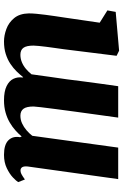

<svg xmlns="http://www.w3.org/2000/svg" viewBox="152 -758 616 960"><g transform="rotate(90 460.0 -278.0)"><path d="M226 -288Q223 -266.5 219.8 -244.2Q216.5 -222 214 -201.5Q211.5 -181 209.8 -164.5Q208 -148 208 -137.5Q208 -102.5 219 -87.2Q230 -72 254 -72Q273.5 -72 291.5 -79.5Q309.5 -87 324.5 -99.8Q339.5 -112.5 351.5 -127.5Q357.5 -171.5 363.8 -216Q370 -260.5 376.5 -304.5Q382 -347.5 387.5 -390.5Q393 -433.5 399 -476.2Q405 -519 411 -561H568Q561.5 -513.5 553.8 -458.5Q546 -403.5 538.8 -349.5Q531.5 -295.5 525.5 -249.8Q519.5 -204 516 -174Q512.5 -144 512.5 -138Q512.5 -102.5 524 -87.2Q535.5 -72 558.5 -72Q579 -72 597.2 -80.5Q615.5 -89 631.2 -102.5Q647 -116 659 -131.5L718 -561H875.5L812.5 -109Q810.5 -89.5 816 -81Q821.5 -72.5 832.5 -72.5Q841 -72.5 849.8 -76.8Q858.5 -81 877.5 -94.5L890.5 -61Q885.5 -52 867.8 -35Q850 -18 821 -4Q792 10 754 10Q703 10 681.2 -12.2Q659.5 -34.5 666 -70L662.5 -78.5Q649.5 -63 632 -47.2Q614.5 -31.5 592.2 -18.5Q570 -5.5 542.5 2.2Q515 10 481.5 10Q437 10 410.5 -3Q384 -16 374 -37.2Q364 -58.5 367.5 -83L366 -86Q353.5 -70 337.2 -53.2Q321 -36.5 299.2 -22Q277.5 -7.5 250 1.2Q222.5 10 187 10Q157.5 10 125.2 -1.8Q93 -13.5 70.5 -40.8Q48 -68 47 -114Q47 -131.5 49 -152.8Q51 -174 54 -197Q57 -220 60.5 -244Q64 -268 67.5 -290.5L93.5 -468.5L32 -507L39.5 -548.5L233.5 -565.5L259 -553Z"/></g></svg>

Font: Merriweather 24pt Black
Style: Italic
Weight: 900
Italic angle: -7.8°
Designer: Eben Sorkin
Foundry: Eben Sorkin
Version: Version 2.101